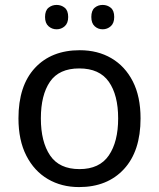

<svg xmlns="http://www.w3.org/2000/svg" viewBox="-20 -843 645 780"><path d="M551 -362Q551 -229 483.5 -156Q416 -83 301 -83Q230 -83 174.5 -115.5Q119 -148 87 -210.5Q55 -273 55 -362Q55 -495 122 -567Q189 -639 304 -639Q377 -639 432.5 -606.5Q488 -574 519.5 -512.5Q551 -451 551 -362ZM146 -362Q146 -267 183.5 -211.5Q221 -156 303 -156Q384 -156 422 -211.5Q460 -267 460 -362Q460 -457 422 -511Q384 -565 302 -565Q220 -565 183 -511Q146 -457 146 -362ZM163 -774Q163 -800 177 -811.5Q191 -823 210 -823Q229 -823 243 -811.5Q257 -800 257 -774Q257 -749 243 -736.5Q229 -724 210 -724Q191 -724 177 -736.5Q163 -749 163 -774ZM351 -774Q351 -800 364.5 -811.5Q378 -823 397 -823Q416 -823 430 -811.5Q444 -800 444 -774Q444 -749 430 -736.5Q416 -724 397 -724Q378 -724 364.5 -736.5Q351 -749 351 -774Z"/></svg>

Font: Noto Sans Kannada UI
Style: Regular
Weight: 400
Designer: Jelle Bosma - Monotype Design Team
Foundry: Monotype Imaging Inc.
Version: Version 2.005; ttfautohint (v1.8.4.7-5d5b)